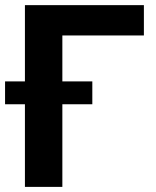

<svg xmlns="http://www.w3.org/2000/svg" viewBox="-33 -731 610 751"><path d="M328.1 -323.2H210.9V0H64.5V-323.2H-13.2V-412.6H64.5V-710.9H529.8V-592.3H210.9V-412.6H328.1Z"/></svg>

Font: Roboto
Style: Bold
Weight: 700
Designer: Google
Version: Version 2.134; 2016; ttfautohint (v1.6)